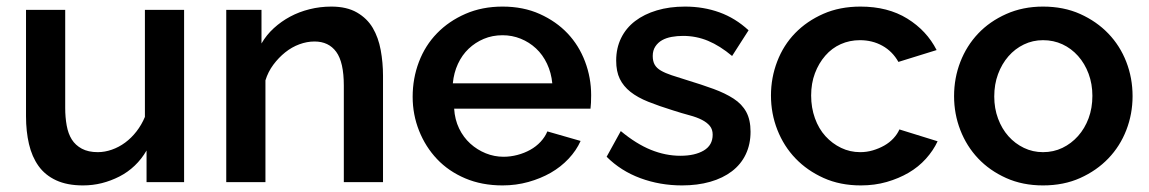

<svg xmlns="http://www.w3.org/2000/svg" viewBox="-20 -553 3490 583"><path d="M425 0V-96Q410 -70 389 -50Q368 -30 342.5 -17Q317 -4 289.5 3Q262 10 232 10Q184 10 150.5 -5.5Q117 -21 97 -49Q77 -77 68 -115.5Q59 -154 59 -200V-523H178V-225Q178 -197 182.5 -172Q187 -147 198 -129.5Q209 -112 228.5 -101.5Q248 -91 277 -91Q298 -91 319.5 -98.5Q341 -106 360 -120Q379 -134 394.5 -154Q410 -174 420 -198V-523H539V0Z M1143 0H1024V-293Q1024 -364 1001 -395.5Q978 -427 935 -427Q912 -427 889 -418.5Q866 -410 846 -394Q826 -378 810 -356.5Q794 -335 786 -309V0H667V-523H774V-421Q789 -447 811.5 -467.5Q834 -488 861 -502.5Q888 -517 920 -525Q952 -533 986 -533Q1033 -533 1064 -515Q1095 -497 1112 -468Q1129 -439 1136 -401Q1143 -363 1143 -323Z M1506 10Q1443 10 1392.5 -11.5Q1342 -33 1307 -70Q1272 -107 1252.5 -156Q1233 -205 1233 -259Q1233 -315 1252 -365Q1271 -415 1307 -452Q1343 -489 1393.5 -511Q1444 -533 1506 -533Q1569 -533 1619 -510.5Q1669 -488 1703.5 -451.5Q1738 -415 1756.5 -366Q1775 -317 1775 -264Q1775 -252 1774.5 -241Q1774 -230 1773 -223H1359Q1361 -190 1374 -163Q1387 -136 1408 -117Q1429 -98 1455 -87.5Q1481 -77 1509 -77Q1530 -77 1551 -82.5Q1572 -88 1590 -98Q1608 -108 1621.5 -122.5Q1635 -137 1642 -154L1743 -125Q1730 -96 1706.5 -71Q1683 -46 1652.5 -28.5Q1622 -11 1584.5 -0.5Q1547 10 1506 10ZM1657 -300Q1654 -332 1641 -359.5Q1628 -387 1607.5 -406Q1587 -425 1561 -435.5Q1535 -446 1506 -446Q1475 -446 1449 -435Q1423 -424 1403 -405Q1383 -386 1370.5 -359Q1358 -332 1355 -300Z M2051 10Q1984 10 1924.5 -12Q1865 -34 1822 -77L1865 -155Q1912 -116 1956.5 -98Q2001 -80 2046 -80Q2090 -80 2117 -96Q2144 -112 2144 -144Q2144 -160 2135.5 -170.5Q2127 -181 2111.5 -189Q2096 -197 2073.5 -203Q2051 -209 2023 -218Q1981 -231 1948.5 -244Q1916 -257 1894.5 -274Q1873 -291 1862 -313.5Q1851 -336 1851 -369Q1851 -407 1866 -437.5Q1881 -468 1908.5 -489Q1936 -510 1974.5 -521.5Q2013 -533 2060 -533Q2116 -533 2164.5 -515.5Q2213 -498 2253 -461L2203 -383Q2166 -414 2130 -429Q2094 -444 2054 -444Q2036 -444 2019.5 -441Q2003 -438 1990.5 -431Q1978 -424 1970 -412Q1962 -400 1962 -383Q1962 -367 1968 -356.5Q1974 -346 1987 -338.5Q2000 -331 2019.5 -324.5Q2039 -318 2065 -310Q2111 -296 2146.5 -283Q2182 -270 2207.5 -253.5Q2233 -237 2246 -213Q2259 -189 2259 -153Q2259 -115 2244.5 -84.5Q2230 -54 2202.5 -33Q2175 -12 2136.5 -1Q2098 10 2051 10Z M2594 10Q2531 10 2481 -12.5Q2431 -35 2395.5 -72Q2360 -109 2340.5 -158.5Q2321 -208 2321 -263Q2321 -317 2340 -366.5Q2359 -416 2394.5 -452.5Q2430 -489 2480 -511Q2530 -533 2593 -533Q2676 -533 2735 -496.5Q2794 -460 2824 -401L2708 -365Q2690 -397 2659.5 -414Q2629 -431 2591 -431Q2560 -431 2533 -419Q2506 -407 2486 -384Q2466 -361 2454.5 -330.5Q2443 -300 2443 -263Q2443 -226 2454.5 -194Q2466 -162 2486.5 -139.5Q2507 -117 2534 -104Q2561 -91 2592 -91Q2612 -91 2630.5 -96.5Q2649 -102 2665 -111Q2681 -120 2693 -133Q2705 -146 2711 -160L2827 -124Q2814 -96 2791.5 -71Q2769 -46 2739 -28.5Q2709 -11 2672.5 -0.5Q2636 10 2594 10Z M3147 10Q3085 10 3035 -12.5Q2985 -35 2950 -72Q2915 -109 2896 -158Q2877 -207 2877 -261Q2877 -316 2896 -365Q2915 -414 2950 -451Q2985 -488 3035.5 -510.5Q3086 -533 3147 -533Q3210 -533 3260 -510.5Q3310 -488 3345.5 -451Q3381 -414 3400 -365Q3419 -316 3419 -261Q3419 -207 3400 -158Q3381 -109 3345.5 -72Q3310 -35 3260 -12.5Q3210 10 3147 10ZM2999 -260Q2999 -224 3010.5 -193Q3022 -162 3042 -139.5Q3062 -117 3089 -104Q3116 -91 3147 -91Q3179 -91 3206 -104Q3233 -117 3253.5 -140Q3274 -163 3285.5 -194Q3297 -225 3297 -262Q3297 -298 3285.5 -329Q3274 -360 3253.5 -383Q3233 -406 3206 -418.5Q3179 -431 3147 -431Q3116 -431 3089 -418Q3062 -405 3042 -382Q3022 -359 3010.5 -328Q2999 -297 2999 -260Z"/></svg>

Font: Rising Sun SemiBold
Style: Regular
Weight: 600
Designer: Matt McInerney, Pablo Impallari, Rodrigo Fuenzalida (Raleway font), Stephen Hutchings (Greek), Cristiano Sobral (main ch
Foundry: The Rising Sun Project Authors
Version: Version 4.327; ttfautohint (v1.8.4.7-5d5b-dirty)